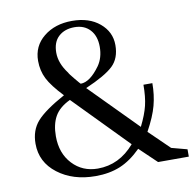

<svg xmlns="http://www.w3.org/2000/svg" viewBox="-85 -852 974 954"><g transform="rotate(-10 402.0 -375.0)"><path d="M322 15Q208 15 131.5 -43.5Q55 -102 55 -195Q55 -263 94.5 -307.5Q134 -352 236 -408Q180 -467 159.5 -508Q139 -549 139 -598Q139 -673 196 -719Q253 -765 339 -765Q425 -765 478 -720.5Q531 -676 531 -609.5Q531 -543 492 -505.5Q453 -468 351 -424L585 -187Q613 -243 623.5 -286.5Q634 -330 634 -391H679Q679 -332 665 -279Q651 -226 613 -157L715 -58L794 -37V0H639L553 -82Q501 -30 446.5 -7.5Q392 15 322 15ZM161 -214Q161 -128 211.5 -74Q262 -20 339 -20Q448 -20 525 -110L261 -380Q206 -354 183.5 -314Q161 -274 161 -214ZM426 -521Q453 -560 453 -614.5Q453 -669 424 -700.5Q395 -732 345.5 -732Q296 -732 265.5 -704Q235 -676 235 -622.5Q235 -569 276 -515Q278 -509 302.5 -479.5Q327 -450 328 -450Q375 -450 426 -521Z"/></g></svg>

Font: Ledger
Style: Regular
Weight: 400
Designer: Denis Masharov
Foundry: Denis Masharov
Version: 1.001